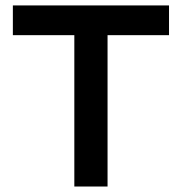

<svg xmlns="http://www.w3.org/2000/svg" viewBox="-20 -680 663 700"><path d="M596.2 -660.2V-551.8H372.1V0H251V-551.8H26.9V-660.2Z"/></svg>

Font: Human Sans Medium
Style: Regular
Weight: 500
Designer: Tim Radville
Foundry: Continuum
Version: Version 1.000;FEAKit 1.0